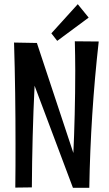

<svg xmlns="http://www.w3.org/2000/svg" viewBox="-20 -895 520 916"><path d="M337 -698C338 -654 339 -606 339 -557C339 -419 335 -269 330 -165L156 -690L47 -692C52 -531 54 -369 54 -208C54 -138 54 -69 53 0L132 -1C133 -162 137 -324 145 -486L328 1H406C410 -233 425 -466 451 -697ZM403 -811 351 -875 225 -736 253 -700Z"/></svg>

Font: Englebert
Style: Regular
Weight: 400
Designer: Astigmatic (AOETI)
Foundry: Astigmatic (AOETI)
Version: Version 1.000